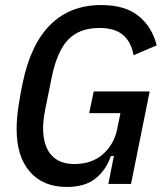

<svg xmlns="http://www.w3.org/2000/svg" viewBox="-20 -730 654 762"><path d="M432 -111H420Q401 -55 359 -21.5Q317 12 245 12Q151 12 98.5 -48.5Q46 -109 46 -217Q46 -262 54 -312.5Q62 -363 70 -401Q102 -555 180.5 -632.5Q259 -710 382 -710Q476 -710 529.5 -667Q583 -624 602 -550L510 -511Q501 -563 468.5 -591Q436 -619 375 -619Q294 -619 249.5 -571.5Q205 -524 184 -417L160 -298Q151 -253 151 -222Q151 -153 182.5 -116Q214 -79 275 -79Q344 -79 388 -117.5Q432 -156 445 -217L458 -281H334L352 -367H574L500 0H410Z"/></svg>

Font: IBM Plex Sans Condensed Medium
Style: Italic
Weight: 500
Width: 3
Italic angle: -11°
Designer: Mike Abbink, Paul van der Laan, Pieter van Rosmalen
Foundry: Bold Monday
Version: Version 1.3